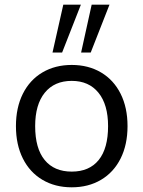

<svg xmlns="http://www.w3.org/2000/svg" viewBox="-20 -792 612 819"><path d="M48 -254Q48 -333 77.5 -392Q107 -451 161 -483Q215 -515 286 -515Q357 -515 411 -483Q465 -451 494.5 -392Q524 -333 524 -254Q524 -175 494.5 -116Q465 -57 411 -25Q357 7 286 7Q215 7 161 -25Q107 -57 77.5 -116Q48 -175 48 -254ZM441 -254Q441 -346 400 -396.5Q359 -447 286 -447Q212 -447 171 -396.5Q130 -346 130 -254Q130 -159 170.5 -109.5Q211 -60 286 -60Q361 -60 401 -109.5Q441 -159 441 -254ZM245 -568H204L250 -772H325ZM367 -568H326L371 -772H447Z"/></svg>

Font: Muli
Style: Regular
Weight: 400
Designer: Vernon Adams
Foundry: Vernon Adams
Version: Version 2.000